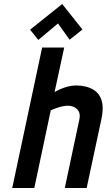

<svg xmlns="http://www.w3.org/2000/svg" viewBox="-20 -937 532 957"><path d="M391 -790 290 -917 130 -789 171 -738 269 -820 327 -739ZM252 -478 300 -700H190L41 0H151L233 -387Q251 -395 266 -400Q281 -405 294 -407.5Q307 -410 318 -410Q334 -410 346 -405Q358 -400 366 -391Q374 -382 376.5 -370Q379 -358 376 -344L303 0H412L486 -346Q494 -385 491 -413Q488 -441 476 -460Q464 -479 445.5 -490Q427 -501 405 -506Q383 -511 359 -511Q339 -511 318 -505.5Q297 -500 279.5 -492Q262 -484 252 -478Z"/></svg>

Font: Advent Pro
Style: Italic
Weight: 400
Italic angle: -12°
Designer: VivaRado, Andreas Kalpakidis
Foundry: VivaRado, Andreas Kalpakidis
Version: Version 3.000